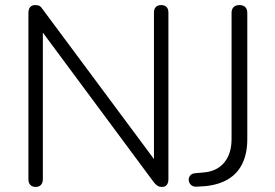

<svg xmlns="http://www.w3.org/2000/svg" viewBox="-20 -731 1086 757"><path d="M121 6Q107 6 99.5 -2Q92 -10 92 -25V-679Q92 -695 99 -703Q106 -711 118 -711Q131 -711 137 -707Q143 -703 150 -692L610 -73H587V-681Q587 -696 594.5 -703.5Q602 -711 616 -711Q629 -711 636.5 -703.5Q644 -696 644 -681V-25Q644 -10 637.5 -2Q631 6 619 6Q608 6 601 1.5Q594 -3 586 -13L127 -632H149V-25Q149 -10 141.5 -2Q134 6 121 6ZM756 5Q741 6 732.5 -2.5Q724 -11 724 -23Q724 -32 730.5 -39.5Q737 -47 749 -48L782 -51Q835 -55 864 -90Q893 -125 893 -183V-680Q893 -695 901 -703Q909 -711 924 -711Q939 -711 947 -703Q955 -695 955 -680V-182Q955 -127 936 -87Q917 -47 879.5 -24.5Q842 -2 788 3Z"/></svg>

Font: Nunito ExtraLight Light
Style: Regular
Weight: 300
Version: Version 3.602